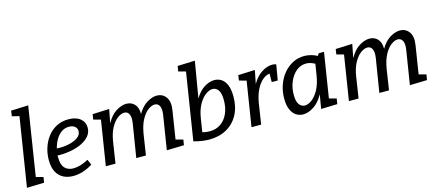

<svg xmlns="http://www.w3.org/2000/svg" viewBox="-55 -1323 4270 1883"><g transform="rotate(-15 2080.0 -382.0)"><path d="M40 4 151 -694 78 -712 86 -767 261 -774 151 -76 224 -56 215 -1Z M510 10Q456 10 412 -12Q368 -34 342.5 -81Q317 -128 317 -204Q317 -268 336.5 -328Q356 -388 393 -436Q430 -484 483.5 -512Q537 -540 605 -540Q682 -540 725 -504.5Q768 -469 768 -412Q768 -366 740 -331Q712 -296 664.5 -272Q617 -248 558 -236Q499 -224 437 -224Q431 -224 424.5 -224Q418 -224 412 -225Q412 -215 412 -206Q412 -130 444 -96Q476 -62 530 -62Q601 -62 684 -108L708 -52Q609 10 510 10ZM591 -468Q548 -468 514.5 -444Q481 -420 457.5 -380Q434 -340 423 -293Q439 -292 457 -292Q508 -292 557.5 -304.5Q607 -317 640 -341.5Q673 -366 673 -403Q673 -432 651 -450Q629 -468 591 -468Z M1460 4 1515 -340Q1524 -399 1509 -430Q1494 -461 1460 -461Q1429 -461 1392.5 -434Q1356 -407 1326 -352Q1296 -297 1282 -214L1249 0H1151L1206 -340Q1215 -399 1200 -430Q1185 -461 1151 -461Q1120 -461 1083.5 -434.5Q1047 -408 1016.5 -353Q986 -298 973 -214L940 0H842L914 -454L841 -474L849 -527L1019 -534L992 -395Q1034 -472 1089.5 -506Q1145 -540 1193 -540Q1245 -540 1277 -505Q1309 -470 1308 -406Q1350 -477 1403 -508.5Q1456 -540 1502 -540Q1562 -540 1595.5 -493Q1629 -446 1615 -361L1570 -76L1644 -56L1635 -1Z M1734 -14 1842 -694 1768 -714 1777 -768 1953 -774 1891 -407Q1931 -475 1984 -508Q2037 -541 2087 -541Q2125 -541 2157 -521Q2189 -501 2208.5 -456Q2228 -411 2228 -337Q2228 -231 2186 -153Q2144 -75 2068 -32.5Q1992 10 1891 10Q1818 10 1734 -14ZM1863 -210 1842 -77Q1880 -67 1915 -67Q1980 -67 2027.5 -99.5Q2075 -132 2101.5 -191Q2128 -250 2128 -327Q2128 -399 2105 -430Q2082 -461 2048 -461Q2015 -461 1976.5 -433Q1938 -405 1907 -349.5Q1876 -294 1863 -210Z M2321 0 2393 -454 2320 -474 2328 -527 2498 -534 2471 -398Q2510 -467 2565.5 -503.5Q2621 -540 2674 -540Q2697 -540 2715 -533L2688 -376H2627L2628 -462Q2593 -459 2557 -429.5Q2521 -400 2493 -345Q2465 -290 2452 -214L2419 0Z M2845 10Q2807 10 2774.5 -10.5Q2742 -31 2722.5 -75Q2703 -119 2703 -188Q2703 -260 2725.5 -324Q2748 -388 2788 -436.5Q2828 -485 2882 -513Q2936 -541 3000 -541Q3031 -541 3064 -533Q3097 -525 3131 -507L3145 -530H3199L3127 -76L3201 -56L3192 -1L3027 4L3051 -139Q3011 -64 2954 -27Q2897 10 2845 10ZM2883 -70Q2917 -70 2954.5 -98Q2992 -126 3023 -181.5Q3054 -237 3068 -321L3087 -439Q3042 -465 2998 -465Q2941 -465 2897 -427.5Q2853 -390 2828 -329.5Q2803 -269 2803 -199Q2803 -131 2826 -100.5Q2849 -70 2883 -70Z M3928 4 3983 -340Q3992 -399 3977 -430Q3962 -461 3928 -461Q3897 -461 3860.5 -434Q3824 -407 3794 -352Q3764 -297 3750 -214L3717 0H3619L3674 -340Q3683 -399 3668 -430Q3653 -461 3619 -461Q3588 -461 3551.5 -434.5Q3515 -408 3484.5 -353Q3454 -298 3441 -214L3408 0H3310L3382 -454L3309 -474L3317 -527L3487 -534L3460 -395Q3502 -472 3557.5 -506Q3613 -540 3661 -540Q3713 -540 3745 -505Q3777 -470 3776 -406Q3818 -477 3871 -508.5Q3924 -540 3970 -540Q4030 -540 4063.5 -493Q4097 -446 4083 -361L4038 -76L4112 -56L4103 -1Z"/></g></svg>

Font: Bitter Medium
Style: Italic
Weight: 500
Italic angle: -9°
Designer: Sol Matas, and Bitter project Authors
Foundry: Sol Matas
Version: Version 2.001